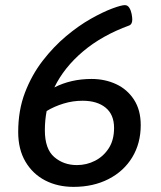

<svg xmlns="http://www.w3.org/2000/svg" viewBox="-20 -723 629 749"><path d="M267 6Q205 6 156.5 -19Q108 -44 79.5 -92Q51 -140 51 -208Q51 -293 77.5 -362Q104 -431 146.5 -486Q189 -541 238 -582Q287 -623 334 -649.5Q381 -676 417 -689.5Q453 -703 467 -703Q478 -703 484.5 -692.5Q491 -682 493.5 -668.5Q496 -655 496 -647Q496 -629 485 -624Q378 -585 304 -522.5Q230 -460 192 -382Q257 -415 337 -415Q389 -415 432.5 -395Q476 -375 502.5 -334.5Q529 -294 529 -235Q529 -164 496 -109.5Q463 -55 403.5 -24.5Q344 6 267 6ZM155 -215Q155 -142 191.5 -110.5Q228 -79 280 -79Q318 -79 351 -96Q384 -113 404.5 -145Q425 -177 425 -224Q425 -276 392 -303Q359 -330 302 -330Q264 -330 228 -319Q192 -308 162 -290Q155 -254 155 -215Z"/></svg>

Font: Asap Semi Expanded Semi Expanded Medium
Style: Italic
Weight: 500
Width: 6
Italic angle: -6°
Designer: Pablo Cosgaya
Foundry: Omnibus-Type
Version: Version 3.001; ttfautohint (v1.8.4.7-5d5b)